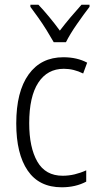

<svg xmlns="http://www.w3.org/2000/svg" viewBox="-20 -785 414 815"><path d="M242 10Q146 10 97.5 -61Q49 -132 49 -261Q49 -396 101.5 -469Q154 -542 249 -542Q307 -542 350 -519L333 -473Q293 -493 251 -493Q181 -493 142.5 -434Q104 -375 104 -262Q104 -159 138.5 -99Q173 -39 246 -39Q272 -39 297 -45Q322 -51 346 -62V-14Q301 10 242 10ZM208 -606Q195 -629 178 -656.5Q161 -684 142.5 -710Q124 -736 109 -756V-765H143Q164 -743 188.5 -713.5Q213 -684 234 -655Q257 -685 278.5 -710.5Q300 -736 326 -765H360V-756Q336 -725 306.5 -682.5Q277 -640 260 -606Z"/></svg>

Font: Noto Sans Ethiopic Condensed Light
Style: Regular
Weight: 300
Width: 3
Designer: Monotype Design Team
Foundry: Monotype Imaging Inc.
Version: Version 2.102; ttfautohint (v1.8.4.7-5d5b)